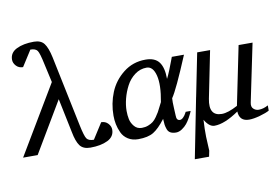

<svg xmlns="http://www.w3.org/2000/svg" viewBox="-127 -896 1827 1260"><g transform="rotate(-10 787.0 -265.5)"><path d="M574 -80Q574 -33 528.5 -10.5Q483 12 413 12Q365 12 343.5 -17Q322 -46 310 -110L263 -337L63 0H-34L238 -456L210 -582Q195 -654 183 -672Q171 -690 136 -690L69 -585Q41 -585 23.5 -604Q6 -623 6 -645Q6 -692 51.5 -714.5Q97 -737 167 -737Q214 -737 235.5 -708.5Q257 -680 271 -615L369 -143Q384 -71 396.5 -53Q409 -35 444 -35L511 -140Q539 -140 556.5 -121Q574 -102 574 -80Z M1123 -482Q1032 -264 997 -214Q995 -192 997.5 -147.5Q1000 -103 1000 -97Q1000 -65 1023 -65Q1034 -65 1045.5 -76.5Q1057 -88 1063 -100L1069 -111H1102Q1100 -106 1096.5 -97.5Q1093 -89 1081.5 -68Q1070 -47 1057 -31Q1044 -15 1024 -1.5Q1004 12 984 12Q961 12 946.5 4Q932 -4 926 -21Q920 -38 918 -52Q916 -66 915 -91Q871 -33 834 -10.5Q797 12 732 12Q693 12 664.5 -6Q636 -24 622.5 -53.5Q609 -83 603.5 -111Q598 -139 598 -168Q598 -249 627.5 -321.5Q657 -394 720.5 -444Q784 -494 868 -494Q931 -494 958.5 -457Q986 -420 986 -345Q996 -364 1010 -398.5Q1024 -433 1033 -458L1042 -482ZM920 -202Q941 -314 925 -377.5Q909 -441 866 -441Q823 -441 787.5 -414.5Q752 -388 731 -348Q710 -308 699 -265Q688 -222 688 -184Q688 -154 693.5 -128Q699 -102 718 -79.5Q737 -57 768 -57Q791 -57 810.5 -64.5Q830 -72 843 -82Q856 -92 869 -110.5Q882 -129 888.5 -140.5Q895 -152 905.5 -173.5Q916 -195 920 -202Z M1153 -194V-193L1156 -208L1211 -482H1297L1234 -169Q1212 -56 1301 -56Q1342 -56 1407 -91L1487 -482H1580L1500 -97Q1494 -69 1509 -55Q1524 -41 1544 -41Q1575 -41 1607 -59V-24Q1586 -12 1543.5 0Q1501 12 1471 12Q1406 12 1403 -54Q1307 12 1240 12Q1205 12 1175 -39Q1173 -11 1172.5 21Q1172 53 1172.5 73.5Q1173 94 1175 125.5Q1177 157 1177 167L1169 206H1074Q1088 139 1153 -194Z"/></g></svg>

Font: Veleka
Style: Italic
Weight: 400
Italic angle: -12°
Designer: Stefan Peev, Context Ltd, 2016; SIL International, 1997-2014.
Foundry: Stefan Peev, Context Ltd, 2016
Version: Version 1.000